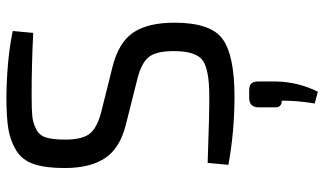

<svg xmlns="http://www.w3.org/2000/svg" viewBox="-227 -515 1015 601"><g transform="rotate(-90 280.5 -214.5)"><path d="M334 -292 191 -328Q118 -346 86.5 -392.5Q55 -439 55 -520Q55 -580 67.5 -616.5Q80 -653 110.5 -671.5Q141 -690 178.5 -696Q216 -702 279 -702Q401 -700 484 -682L478 -618Q381 -623 283 -623Q239 -623 218 -621Q197 -619 177 -609Q157 -599 150.5 -577.5Q144 -556 144 -518Q144 -463 163.5 -440Q183 -417 231 -405L371 -370Q448 -351 479 -305Q510 -259 510 -176Q510 -62 458.5 -25Q407 12 279 12Q170 12 65 -7L71 -72Q239 -66 282 -67Q364 -67 392.5 -88Q421 -109 421 -178Q421 -235 401.5 -257.5Q382 -280 334 -292ZM275 58H297Q313 58 319.5 64.5Q326 71 326 86V141Q325 210 294 273L257 263Q266 211 266 160Q243 160 245 136V86Q246 58 275 58Z"/></g></svg>

Font: Exo 2.0
Style: Regular
Weight: 400
Designer: Natanael Gama
Version: Version 1.001;PS 001.001;hotconv 1.0.70;makeotf.lib2.5.58329